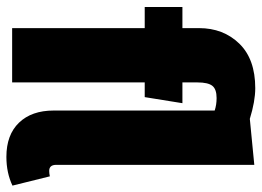

<svg xmlns="http://www.w3.org/2000/svg" viewBox="-129 -672 819 601"><g transform="rotate(90 280.5 -371.5)"><path d="M561 -1Q521 18 471 18Q402 18 364 -21.5Q326 -61 326 -130V-634Q308 -640 287 -640Q259 -640 248.5 -626.5Q238 -613 238 -580V-533H303L284 -415H238V0H68V-415H2V-533H68V-585Q68 -661 116.5 -711Q165 -761 256 -761Q297 -761 352 -744L496 -758V-138Q496 -116 515 -116Q522 -116 532 -118Z"/></g></svg>

Font: Fira Sans Extra Condensed ExtraBold
Style: Regular
Weight: 800
Width: 1
Designer: Carrois Corporate & Edenspiekermann AG
Foundry: Carrois Corporate GbR & Edenspiekermann AG
Version: Version 4.203